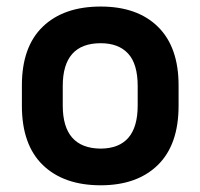

<svg xmlns="http://www.w3.org/2000/svg" viewBox="-20 -549 602 578"><path d="M45.9 -230.5V-292Q45.9 -408.2 108.9 -468.8Q171.9 -529.3 283.2 -529.3Q393.6 -529.3 455.6 -468.3Q517.6 -407.2 517.6 -292V-230.5Q517.6 -113.3 455.1 -52.2Q392.6 8.8 283.2 8.8Q171.9 8.8 108.9 -52.2Q45.9 -113.3 45.9 -230.5ZM394.5 -231.4V-290Q394.5 -356.4 365.7 -387.7Q336.9 -418.9 283.2 -418.9Q168.9 -418.9 168.9 -290V-231.4Q168.9 -102.5 283.2 -101.6Q394.5 -102.5 394.5 -231.4Z"/></svg>

Font: Dinish Expanded
Style: Bold
Weight: 700
Width: 7
Designer: Charles Nix
Foundry: Playbeing
Version: Version 2.005; ttfautohint (v1.8.3)